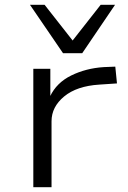

<svg xmlns="http://www.w3.org/2000/svg" viewBox="-20 -781 534 801"><path d="M119 0V-494H190V-379H189Q216 -436 277 -466Q338 -496 412 -501L461 -503L468 -433L394 -428Q300 -422 247.5 -378.5Q195 -335 195 -275V0ZM243 -559 105 -761H166L283 -612L400 -761H460L323 -559Z"/></svg>

Font: Nunito Sans 7pt Expanded Light
Style: Regular
Weight: 300
Width: 7
Designer: Vernon Adams
Foundry: Vernon Adams
Version: Version 3.101;gftools[0.9.27]